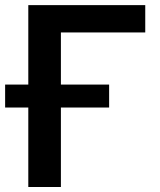

<svg xmlns="http://www.w3.org/2000/svg" viewBox="-40 -748 641 768"><path d="M541 -727.5V-618.2H203.6V0H73.2V-727.5ZM-19.5 -317.9V-409.7H396.5V-317.9Z"/></svg>

Font: Inter-SemiBold
Style: Regular
Weight: 600
Designer: Rasmus Andersson
Foundry: rsms
Version: Version 4.000;git-a52131595